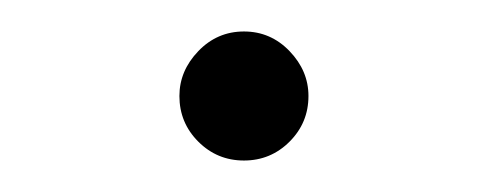

<svg xmlns="http://www.w3.org/2000/svg" viewBox="-20 -421 310 122"><path d="M94 -360Q94 -376 106 -388.5Q118 -401 135 -401Q152 -401 164 -388.5Q176 -376 176 -360Q176 -343 164 -331Q152 -319 135 -319Q118 -319 106 -331Q94 -343 94 -360Z"/></svg>

Font: Oakes Grotesk Light
Style: Regular
Weight: 300
Designer: Samuel Oakes
Foundry: Samuel Oakes
Version: Version 1.000;PS 001.000;hotconv 1.0.88;makeotf.lib2.5.64775